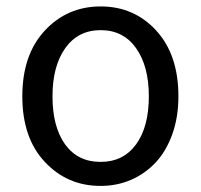

<svg xmlns="http://www.w3.org/2000/svg" viewBox="-20 -577 637 609"><path d="M298.8 12.7Q193.4 12.7 122.1 -63.5Q50.8 -139.6 50.8 -271.5Q50.8 -403.3 122.1 -480Q193.4 -556.6 299.3 -556.6Q405.3 -556.6 475.6 -480Q545.9 -403.3 545.9 -271.5Q545.9 -205.1 526.4 -150.9Q506.8 -96.7 473.1 -61Q439.5 -25.4 395 -6.3Q350.6 12.7 298.8 12.7ZM452.1 -271.5Q452.1 -367.2 411.6 -424.3Q371.1 -481.4 299.3 -481.4Q227.5 -481.4 187 -424.3Q146.5 -367.2 146.5 -271.5Q146.5 -174.8 186.5 -119.1Q226.6 -63.5 298.8 -63.5Q371.1 -63.5 411.6 -119.1Q452.1 -174.8 452.1 -271.5Z"/></svg>

Font: Gen Jyuu Gothic Regular
Style: Regular
Weight: 400
Designer: [Source Han Sans]
Ryoko NISHIZUKA  (kana & ideographs); Paul D. Hunt (Latin, Greek & Cyrillic); Wenlong ZHANG  (bopomofo
Version: Version 1.002.20150607